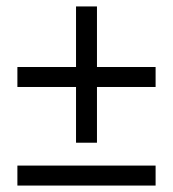

<svg xmlns="http://www.w3.org/2000/svg" viewBox="-20 -576 537 596"><path d="M216 -133V-306H34V-368H216V-556H281V-368H463V-306H281V-133ZM34 0V-62H463V0Z"/></svg>

Font: Source Sans 3 ExtraLight
Style: Regular
Weight: 400
Version: Version 3.052;hotconv 1.1.0;makeotfexe 2.6.0